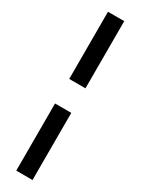

<svg xmlns="http://www.w3.org/2000/svg" viewBox="-233 -795 675 921"><g transform="rotate(30 104.0 -335.0)"><path d="M59 -775V-403H149V-775ZM59 105H149V-267H59Z"/></g></svg>

Font: LT Wave Medium
Style: Regular
Weight: 500
Designer: Daniel Lyons
Version: Version 2.5 (Glyphs App)